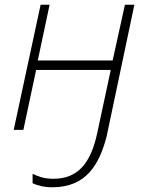

<svg xmlns="http://www.w3.org/2000/svg" viewBox="-20 -550 627 813"><path d="M201 243C347 243 400 145 431 30L549 -530H509L457 -294H140L190 -530H152L38 0H79L133 -254H449L392 12C364 145 307 207 206 207C163 207 137 195 118 186V226C140 236 167 243 201 243Z"/></svg>

Font: Noto Sans ExtraLight
Style: Italic
Weight: 200
Italic angle: -12°
Designer: Monotype Design Team
Foundry: Monotype Imaging Inc.
Version: Version 2.013